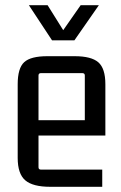

<svg xmlns="http://www.w3.org/2000/svg" viewBox="-20 -713 466 738"><path d="M180 -558 91 -693H163L223 -597L290 -693H360L266 -558ZM373 5H173Q106 5 77 -20Q48 -45 48 -106V-389Q48 -451 73 -474Q98 -497 162 -497H267Q331 -497 358 -473.5Q385 -450 385 -389V-192H128V-70Q128 -61 138 -61H373ZM138 -432Q128 -432 128 -423V-251H306V-423Q306 -432 296 -432Z"/></svg>

Font: Gemunu Libre
Style: Regular
Weight: 400
Designer: Puspanada Ekanayake, Sola Matas, Pathum Egodawatta, Kosala Senevirathne
Foundry: mooniak
Version: Version 1.100